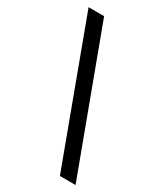

<svg xmlns="http://www.w3.org/2000/svg" viewBox="-199 -779 818 957"><g transform="rotate(30 210.0 -300.0)"><path d="M106 -700H16.6L313.4 100H403.5Z"/></g></svg>

Font: Overused Grotesk Light
Style: Regular
Weight: 300
Designer: RandomMaerks
Version: Version 0.005